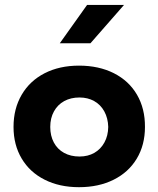

<svg xmlns="http://www.w3.org/2000/svg" viewBox="-20 -757 651 789"><path d="M304.7 12.2Q224.5 12.2 163.6 -18.5Q102.6 -49.1 69.1 -105.4Q35.6 -161.6 35.6 -235.5Q35.6 -310.3 69.1 -367.6Q102.5 -424.8 163.5 -456.1Q224.5 -487.3 304.7 -487.3Q386.2 -487.3 448 -456.1Q509.8 -424.8 543 -367.7Q576.2 -310.5 575.7 -235.4Q575.7 -161.1 542 -105.1Q508.4 -49.1 447 -18.5Q385.6 12.2 304.7 12.2ZM306.6 -113.8Q341.3 -113.8 367.6 -128.8Q393.9 -143.9 409.1 -171.6Q424.3 -199.2 424.8 -235.4Q423.8 -271.5 408.7 -299.1Q393.6 -326.7 367.1 -341.6Q340.6 -356.4 306.6 -356.4Q271.1 -356.4 243.9 -341.6Q216.8 -326.7 201.7 -299.2Q186.5 -271.6 186.5 -235.4Q186.5 -199.2 201.2 -171.5Q215.9 -143.9 243.2 -128.8Q270.5 -113.8 306.6 -113.8ZM337.9 -736.8H489.7L351.6 -579.1H225.6Z"/></svg>

Font: DavidDev Light
Style: Regular
Weight: 300
Designer: David.dev
Foundry: David.dev
Version: Version 1.001;FEAKit 1.0